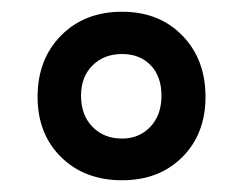

<svg xmlns="http://www.w3.org/2000/svg" viewBox="-20 -727 414 327"><path d="M188 -707Q251 -707 290.5 -666.5Q330 -626 330 -562Q330 -499 290.5 -459.5Q251 -420 188 -420Q124 -420 84 -459.5Q44 -499 44 -562Q44 -626 84 -666.5Q124 -707 188 -707ZM188 -491Q217 -491 236 -511Q255 -531 255 -564Q255 -597 236.5 -616Q218 -635 188 -635Q157 -635 137.5 -615.5Q118 -596 118 -564Q118 -531 137.5 -511Q157 -491 188 -491Z"/></svg>

Font: Amiko SemiBold
Style: Regular
Weight: 600
Designer: Pablo Impallari, Rodrigo Fuenzalida, Andres Torresi
Foundry: Impallari Type
Version: Version 1.001; ttfautohint (v1.3)